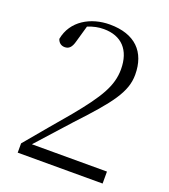

<svg xmlns="http://www.w3.org/2000/svg" viewBox="-136 -838 822 935"><g transform="rotate(20 275.5 -370.0)"><path d="M64 0H504V-62H115L269 -233C416 -390 472 -462 472 -552C472 -670 404 -740 273 -740C175 -740 83 -689 65 -590C71 -571 85 -561 103 -561C124 -561 138 -573 147 -608L171 -692C200 -704 226 -709 253 -709C345 -709 398 -653 398 -553C398 -467 355 -397 249 -268C200 -211 132 -129 64 -48Z"/></g></svg>

Font: Noto Serif CJK TC Light
Style: Regular
Weight: 300
Designer: Ryoko NISHIZUKA 西塚涼子 (kana & ideographs); Frank Grießhammer (Latin, Greek & Cyrillic); Wenlong ZHANG 张文龙 (bopomofo); San
Foundry: Adobe
Version: Version 2.001;hotconv 1.1.0;makeotfexe 2.6.0